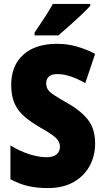

<svg xmlns="http://www.w3.org/2000/svg" viewBox="-20 -998 531 977"><path d="M464 -268Q464 -204 435.5 -152.5Q407 -101 353.5 -71Q300 -41 223 -41Q168 -41 124 -51Q80 -61 33 -86V-258Q80 -229 128.5 -213.5Q177 -198 217 -198Q252 -198 268.5 -213Q285 -228 285 -251Q285 -267 277 -280.5Q269 -294 247.5 -310Q226 -326 185 -349Q140 -375 106.5 -403Q73 -431 55 -469.5Q37 -508 37 -566Q37 -664 98.5 -719.5Q160 -775 270 -775Q322 -775 370 -761.5Q418 -748 464 -724L414 -575Q333 -621 273 -621Q242 -621 228.5 -608Q215 -595 215 -575Q215 -557 223 -543.5Q231 -530 254.5 -514.5Q278 -499 322 -474Q390 -436 427 -389.5Q464 -343 464 -268ZM439 -968Q423 -950 394.5 -923Q366 -896 334.5 -868Q303 -840 277 -818H156V-832Q180 -868 205.5 -906.5Q231 -945 249 -978H439Z"/></svg>

Font: Noto Sans Tamil UI Condensed Black
Style: Regular
Weight: 900
Width: 3
Designer: Jelle Bosma - Monotype Design Team
Foundry: Monotype Imaging Inc.
Version: Version 2.004; ttfautohint (v1.8.4.7-5d5b)